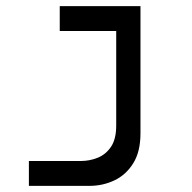

<svg xmlns="http://www.w3.org/2000/svg" viewBox="-20 -606 626 626"><path d="M74.2 0V-81.1H244.1Q272 -81.1 298.3 -91.6Q324.7 -102.1 341.8 -127.2Q358.9 -152.3 358.9 -196.8V-504.9H174.8V-585.9H438V-171.4Q438 -111.3 414.3 -73.5Q390.6 -35.6 352.8 -17.8Q314.9 0 272 0Z"/></svg>

Font: CaskaydiaMono NF SemiLight
Style: Regular
Weight: 350
Designer: Aaron Bell
Foundry: Saja Typeworks
Version: Version 2111.001; ttfautohint (v1.8.4);Nerd Fonts 3.1.1